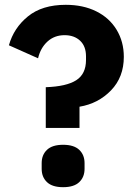

<svg xmlns="http://www.w3.org/2000/svg" viewBox="-20 -765 565 797"><path d="M170 -403Q256 -406 296.5 -432Q337 -458 337 -516V-531Q337 -573 312.5 -596Q288 -619 248 -619Q206 -619 177 -592.5Q148 -566 138 -523L17 -577Q37 -649 96 -697Q155 -745 253 -745Q325 -745 379.5 -718Q434 -691 464 -641.5Q494 -592 494 -529Q494 -445 441 -390Q388 -335 310 -322V-234H170ZM153 -64V-88Q153 -122 175 -143Q197 -164 242 -164Q287 -164 309 -143Q331 -122 331 -88V-64Q331 -30 309 -9Q287 12 242 12Q197 12 175 -9Q153 -30 153 -64Z"/></svg>

Font: IBM Plex Sans JP
Style: Bold
Weight: 700
Designer: Mike Abbink; Paul van der Laan; Pieter van Rosmalen; Wujin Sim; Yejin Wi; Jinhee Kim; Boomi Park; Yona Kim; Kichan Ma
Foundry: Sandoll Inc.
Version: Version 1.001